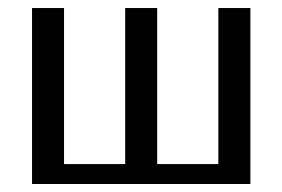

<svg xmlns="http://www.w3.org/2000/svg" viewBox="-20 -460 705 480"><path d="M606 -439.9V0H60.1V-439.9H140.1V-49.8H293V-439.9H373V-49.8H525.9V-439.9Z"/></svg>

Font: Pfennig
Style: Medium
Weight: 500
Version: Version 20120410 ; ttfautohint (v0.8)